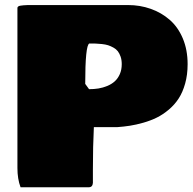

<svg xmlns="http://www.w3.org/2000/svg" viewBox="-20 -749 785 780"><path d="M50.8 -66.4V-716.8Q50.8 -720.2 54 -722.7Q57.1 -725.1 64 -726.1Q70.8 -727.1 75.9 -727.5Q81.1 -728 90.6 -728.3Q100.1 -728.5 103.5 -728.5H500Q548.8 -728.5 592.3 -713.1Q635.7 -697.8 669.4 -668.5Q703.1 -639.2 722.7 -592.8Q742.2 -546.4 742.2 -488.3Q742.2 -445.3 732.2 -409.7Q722.2 -374 705.8 -348.9Q689.5 -323.7 665.8 -303.7Q642.1 -283.7 617.4 -271.5Q592.8 -259.3 563 -250.7Q533.2 -242.2 508.1 -238.3Q482.9 -234.4 455.1 -232.4H361.3Q357.4 -155.8 357.4 -60.5V-5.9Q356 11.7 340.8 11.7H63.5Q50.8 -22 50.8 -66.4ZM326.2 -408.2 341.8 -386.7Q361.8 -386.7 380.1 -389.6Q398.4 -392.6 416 -399.9Q433.6 -407.2 446.3 -418.7Q459 -430.2 466.8 -448Q474.6 -465.8 474.6 -488.3Q474.6 -505.4 470 -518.8Q465.3 -532.2 458.7 -540.8Q452.1 -549.3 440.7 -555.7Q429.2 -562 419.2 -565.2Q409.2 -568.4 393.8 -570.1Q378.4 -571.8 368.4 -572Q358.4 -572.3 342.8 -572.3Q326.2 -564.5 326.2 -408.2Z"/></svg>

Font: Bowlby One SC
Style: Regular
Weight: 400
Width: 1
Version: Version 1.2